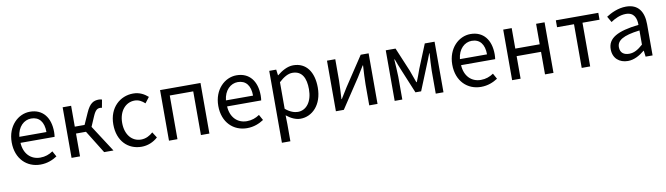

<svg xmlns="http://www.w3.org/2000/svg" viewBox="-39 -1179 7042 2030"><g transform="rotate(-10 3482.5 -164.0)"><path d="M311 13C385 13 443 -12 491 -43L458 -103C418 -76 375 -60 322 -60C219 -60 148 -134 142 -250H508C510 -263 512 -282 512 -302C512 -457 434 -557 296 -557C170 -557 51 -447 51 -271C51 -92 167 13 311 13ZM141 -315C152 -422 220 -484 297 -484C382 -484 432 -425 432 -315Z M911 -286 957 -393C985 -458 1007 -468 1036 -468C1044 -468 1048 -467 1054 -465L1070 -551C1062 -554 1050 -557 1038 -557C979 -557 938 -536 896 -440L842 -319H737V-543H646V0H737V-245H844L996 0H1096Z M1397 13C1462 13 1524 -12 1572 -56L1533 -117C1499 -86 1455 -63 1405 -63C1305 -63 1237 -146 1237 -271C1237 -396 1309 -481 1407 -481C1451 -481 1484 -461 1516 -432L1563 -493C1524 -527 1475 -557 1404 -557C1265 -557 1142 -452 1142 -271C1142 -91 1253 13 1397 13Z M1692 0H1783V-469H2035V0H2126V-543H1692Z M2529 13C2603 13 2661 -12 2709 -43L2676 -103C2636 -76 2593 -60 2540 -60C2437 -60 2366 -134 2360 -250H2726C2728 -263 2730 -282 2730 -302C2730 -457 2652 -557 2514 -557C2388 -557 2269 -447 2269 -271C2269 -92 2385 13 2529 13ZM2359 -315C2370 -422 2438 -484 2515 -484C2600 -484 2650 -425 2650 -315Z M2864 229H2955V45L2953 -50C3002 -10 3054 13 3103 13C3228 13 3339 -94 3339 -280C3339 -447 3263 -557 3123 -557C3060 -557 2999 -521 2950 -481H2947L2939 -543H2864ZM3088 -63C3052 -63 3004 -78 2955 -120V-405C3008 -454 3055 -480 3101 -480C3204 -480 3244 -399 3244 -279C3244 -144 3178 -63 3088 -63Z M3484 0H3569L3775 -311C3795 -344 3826 -394 3847 -428H3851C3847 -357 3842 -284 3842 -227V0H3931V-543H3846L3640 -232C3620 -199 3589 -149 3568 -116H3564C3567 -186 3573 -259 3573 -316V-543H3484Z M4115 0H4197V-245C4197 -293 4190 -376 4187 -432H4192C4207 -390 4225 -344 4242 -304L4347 -51H4408L4511 -304C4527 -344 4546 -389 4562 -432H4566C4562 -376 4556 -293 4556 -245V0H4639V-543H4534L4430 -288C4415 -242 4397 -199 4380 -155H4375C4360 -199 4343 -242 4327 -288L4220 -543H4115Z M5041 13C5115 13 5173 -12 5221 -43L5188 -103C5148 -76 5105 -60 5052 -60C4949 -60 4878 -134 4872 -250H5238C5240 -263 5242 -282 5242 -302C5242 -457 5164 -557 5026 -557C4900 -557 4781 -447 4781 -271C4781 -92 4897 13 5041 13ZM4871 -315C4882 -422 4950 -484 5027 -484C5112 -484 5162 -425 5162 -315Z M5376 0H5467V-242H5729V0H5820V-543H5729V-323H5467V-543H5376Z M6123 0H6214V-469H6397V-543H5941V-469H6123Z M6618 13C6685 13 6746 -22 6798 -65H6801L6809 0H6884V-334C6884 -468 6828 -557 6696 -557C6609 -557 6532 -518 6482 -486L6518 -423C6561 -452 6618 -481 6681 -481C6770 -481 6793 -414 6793 -344C6562 -318 6459 -259 6459 -141C6459 -43 6527 13 6618 13ZM6644 -60C6590 -60 6548 -85 6548 -147C6548 -217 6610 -262 6793 -284V-132C6740 -85 6697 -60 6644 -60Z"/></g></svg>

Font: Noto Sans Mono CJK SC Regular
Style: Regular
Weight: 400
Designer: Ryoko NISHIZUKA (kana & ideographs); Paul D. Hunt (Latin, Greek & Cyrillic); Wenlong ZHANG (bopomofo); Sandoll Communica
Foundry: Adobe Systems Incorporated
Version: Version 1.005;PS 1.005;hotconv 1.0.96;makeotf.lib2.5.65012